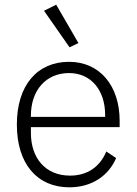

<svg xmlns="http://www.w3.org/2000/svg" viewBox="-20 -788 583 820"><path d="M277 -586 315 -604 220 -768 168 -742ZM276 12C373 12 444 -38 476 -113L434 -141C406 -74 352 -38 279 -38C174 -38 112 -113 112 -220V-245H491V-272C491 -422 406 -524 275 -524C139 -524 52 -424 52 -256C52 -88 139 12 276 12ZM275 -476C367 -476 429 -405 429 -297V-289H112V-294C112 -402 176 -476 275 -476Z"/></svg>

Font: IBM Plex Arabic Light
Style: Regular
Weight: 300
Designer: Mike Abbink, Paul van der Laan, Pieter van Rosmalen, Wael Morcos, Khajak Apelian
Foundry: Bold Monday
Version: Version 1.0